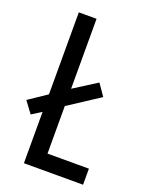

<svg xmlns="http://www.w3.org/2000/svg" viewBox="-143 -784 658 854"><g transform="rotate(20 186.0 -357.0)"><path d="M79 0V-243L33 -214L-7 -268L79 -326V-714H163V-383L272 -452L310 -397L163 -301V-76H359V0Z"/></g></svg>

Font: Noto Sans Lao ExtraCondensed
Style: Regular
Weight: 400
Width: 2
Designer: Monotype Design Team
Foundry: Monotype Imaging Inc.
Version: Version 2.003; ttfautohint (v1.8.4.7-5d5b)